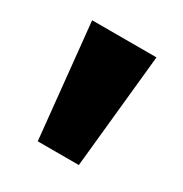

<svg xmlns="http://www.w3.org/2000/svg" viewBox="-85 -797 408 429"><g transform="rotate(30 119.0 -582.5)"><path d="M66 -435 36 -730H202L172 -435Z"/></g></svg>

Font: Freely
Style: Bold
Weight: 700
Designer: Kris Sowersby
Foundry: Klim Type Foundry
Version: Version 1.006;hotconv 1.0.113;makeotfexe 2.5.65598;200799169